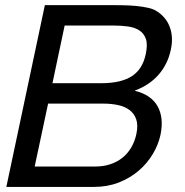

<svg xmlns="http://www.w3.org/2000/svg" viewBox="-20 -734 725 754"><path d="M354.5 -80.1Q386.2 -80.1 412.8 -88.9Q439.5 -97.7 460.2 -114Q481 -130.4 495.1 -154.3Q509.3 -178.2 515.6 -208Q522.9 -242.7 514.9 -265.6Q506.8 -288.6 488.3 -302.2Q469.7 -315.9 443.1 -321.5Q416.5 -327.1 386.2 -327.1H168.9L116.2 -80.1ZM415 -713.9Q438 -713.9 464.6 -713.4Q491.2 -712.9 516.4 -710.4Q541.5 -708 563.5 -702.9Q585.4 -697.8 598.6 -688Q614.3 -677.7 626.5 -663.1Q638.7 -648.4 646 -629.9Q653.3 -611.3 655 -588.6Q656.7 -565.9 650.9 -539.1Q638.7 -481.4 602.5 -440.4Q566.4 -399.4 510.7 -378.9V-377Q542 -369.6 564.2 -354.2Q586.4 -338.9 598.9 -316.7Q611.3 -294.4 614.3 -266.4Q617.2 -238.3 610.4 -205.1Q602.1 -166 580.1 -129.2Q558.1 -92.3 524.4 -63.5Q490.7 -34.7 446.5 -17.3Q402.3 0 349.6 0H4.9L156.2 -713.9ZM376 -407.2Q416.5 -407.2 447 -414.3Q477.5 -421.4 498.8 -435.5Q520 -449.7 533.2 -471.2Q546.4 -492.7 552.2 -521Q560.5 -558.6 553 -580.8Q545.4 -603 527.1 -614.7Q508.8 -626.5 481.9 -630.1Q455.1 -633.8 423.8 -633.8H233.9L186 -407.2Z"/></svg>

Font: XB Khoramshahr
Style: Italic
Weight: 400
Italic angle: -12°
Designer: Behnam
Foundry: Irmug
Version: Version 8.005 2009